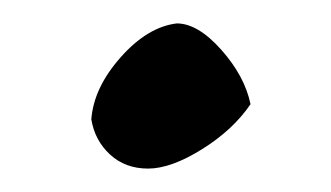

<svg xmlns="http://www.w3.org/2000/svg" viewBox="-20 -392 283 164"><path d="M58 -290Q60 -317 83 -343Q106 -369 131 -372Q149 -372 169 -349.5Q189 -327 194 -303Q179 -281 152.5 -264.5Q126 -248 106.5 -248Q87 -248 74 -260Q61 -272 58 -290Z"/></svg>

Font: Tillana
Style: Regular
Weight: 400
Designer: Lipi Raval (Devanagari, Latin), Jonny Pinhorn (Latin)
Foundry: Indian Type Foundry
Version: Version 2.003;PS 1.0;hotconv 1.0.79;makeotf.lib2.5.61930; tt